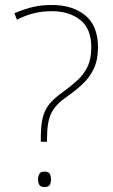

<svg xmlns="http://www.w3.org/2000/svg" viewBox="-20 -744 453 772"><path d="M144 -186Q144 -236 151 -267.5Q158 -299 176.5 -323Q195 -347 229 -371Q265 -397 291.5 -421.5Q318 -446 332.5 -477Q347 -508 347 -554Q347 -629 302.5 -664Q258 -699 188 -699Q151 -699 117.5 -691Q84 -683 48 -665L38 -691Q82 -709 115 -716.5Q148 -724 188 -724Q272 -724 323 -682Q374 -640 374 -554Q374 -504 357.5 -468.5Q341 -433 311.5 -405.5Q282 -378 242 -350Q203 -323 186 -288.5Q169 -254 169 -186V-174H144ZM133 -23Q133 -35 138 -44.5Q143 -54 158 -54Q176 -54 180.5 -44.5Q185 -35 185 -23Q185 -10 180.5 -1Q176 8 158 8Q143 8 138 -1Q133 -10 133 -23Z"/></svg>

Font: Noto Sans Thai Looped UI Narrow Thin
Style: Regular
Weight: 100
Width: 4
Designer: Cadson Demak Team
Foundry: Cadson Demak Co., Ltd.
Version: Version 1.000; ttfautohint (v1.8.4.7-5d5b)